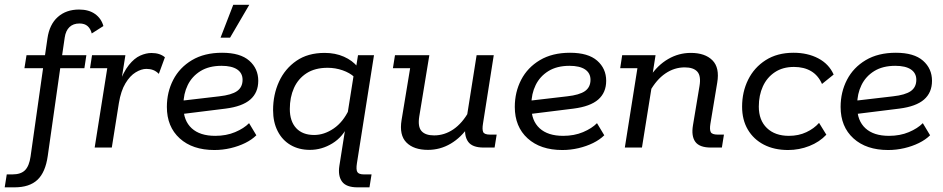

<svg xmlns="http://www.w3.org/2000/svg" viewBox="-77 -634 4052 825"><path d="M108.1 -341H28L36.9 -396.7H133.6L113.2 -375L126.9 -469.1Q135.5 -529.1 171.4 -561Q207.3 -593 262.8 -593Q304.6 -593 331.5 -573.8Q358.4 -554.6 367.3 -522.1L317.2 -490.2Q312.2 -510.5 299.4 -521.8Q286.6 -533.1 264.6 -533.1Q237.7 -533.1 221.6 -517.7Q205.5 -502.4 201.1 -472.9L186.8 -375.2L172.4 -396.7H294.1L285.6 -341H181.8L128.2 36Q118.3 106.3 84 138.6Q49.7 171 -14.9 171H-56.8L-48 115.4H-23.9Q12.7 115.4 30.6 97.3Q48.5 79.2 54.3 38.7Z M329.8 0 383.9 -341H309.9L318.4 -396.7H461.8L440.7 -264.1L432.9 -270.2Q453.4 -325.4 476.8 -354.6Q500.3 -383.9 525.5 -395.1Q550.7 -406.3 573.9 -406.3Q609.9 -406.3 631.6 -387.9L605.5 -316.6Q594.1 -328.2 581.1 -333.1Q568.1 -338 552.1 -338Q530.4 -338 506 -323.2Q481.6 -308.5 462.1 -276.1Q442.5 -243.8 433.8 -191L403.4 0Z M844 10.6Q750.4 10.6 695.2 -39.4Q640 -89.5 640 -174.6Q640 -238.3 667.4 -291.1Q694.7 -343.9 747.9 -375.6Q801.1 -407.3 877.3 -407.3Q955.3 -407.3 994 -373.3Q1032.7 -339.3 1032.7 -286.9Q1032.7 -236.1 998.5 -206.3Q964.4 -176.5 892.3 -167.3L684.6 -141.5L684.2 -199L865 -220.1Q917.8 -225.9 941.6 -242.6Q965.3 -259.4 965.3 -291.2Q965.3 -319.9 942.1 -335.6Q918.8 -351.2 874.9 -351.2Q821.1 -351.2 784.5 -328.6Q747.9 -305.9 729.6 -268.3Q711.3 -230.7 711.3 -185.5V-174.2Q711.3 -115.5 746.6 -82.9Q782 -50.3 847.8 -50.3Q895.3 -50.3 933.3 -66.3Q971.2 -82.3 993.2 -104.8L1024.5 -52.7Q1005.1 -33.6 976.5 -19.5Q947.8 -5.4 913.8 2.6Q879.8 10.6 844 10.6ZM870.7 -472.2 925.3 -613.5H994.2L911.6 -472.2Z M1459.4 171Q1410.6 171 1392.6 146.2Q1374.6 121.4 1381.2 78.9L1412 -116L1420.1 -99Q1397 -45.9 1351.4 -18Q1305.8 10 1254.7 10Q1207.3 10 1171.6 -10.9Q1135.9 -31.8 1116.2 -70.4Q1096.4 -108.9 1096.4 -160.7Q1096.4 -227.6 1121.9 -283.1Q1147.3 -338.7 1196.6 -372.7Q1245.8 -406.7 1318.1 -406.7Q1363.8 -406.7 1400.7 -390.4Q1437.6 -374.1 1460.1 -346.2L1452 -338.7L1461.3 -396.7H1530L1456.7 67.2Q1452.3 95 1458.5 105.2Q1464.7 115.4 1487 115.4H1519.5L1510.6 171ZM1272.8 -54Q1315.8 -54 1356.7 -81.8Q1397.5 -109.6 1423 -164.2L1415 -136.6L1444.3 -321.3L1445.3 -303.2Q1426.1 -321.1 1395.2 -331.9Q1364.2 -342.7 1330.7 -342.7Q1276.6 -342.7 1240.4 -319.4Q1204.2 -296 1186.2 -256Q1168.3 -216.1 1168.3 -165.8Q1168.3 -113.1 1195.6 -83.5Q1223 -54 1272.8 -54Z M1762 10Q1700.8 10 1669.4 -21.7Q1637.9 -53.4 1648.5 -118.1L1685.3 -341H1611.3L1620.2 -396.7H1767.8L1724.6 -134Q1717.5 -90 1734 -71.1Q1750.5 -52.2 1788.4 -52.2Q1832.8 -52.2 1871.3 -78.4Q1909.7 -104.6 1938.2 -155.9L1927.4 -122L1970.9 -396.7H2044.6L1998.3 -102.5Q1994.3 -78.2 1999.1 -66.9Q2003.9 -55.6 2029 -55.6H2057.1L2048.2 0H2001Q1952.2 0 1934.5 -25.1Q1916.8 -50.2 1922.8 -92.1L1925.2 -109.3L1938 -92.7Q1904.8 -43.3 1859.6 -16.7Q1814.4 10 1762 10Z M2339 10.6Q2245.4 10.6 2190.2 -39.4Q2135 -89.5 2135 -174.6Q2135 -238.3 2162.4 -291.1Q2189.7 -343.9 2242.9 -375.6Q2296.1 -407.3 2372.3 -407.3Q2450.3 -407.3 2489 -373.3Q2527.7 -339.3 2527.7 -286.9Q2527.7 -236.1 2493.5 -206.3Q2459.4 -176.5 2387.3 -167.3L2179.6 -141.5L2179.2 -199L2360 -220.1Q2412.8 -225.9 2436.6 -242.6Q2460.3 -259.4 2460.3 -291.2Q2460.3 -319.9 2437.1 -335.6Q2413.8 -351.2 2369.9 -351.2Q2316.1 -351.2 2279.5 -328.6Q2242.9 -305.9 2224.6 -268.3Q2206.3 -230.7 2206.3 -185.5V-174.2Q2206.3 -115.5 2241.6 -82.9Q2277 -50.3 2342.8 -50.3Q2390.3 -50.3 2428.3 -66.3Q2466.2 -82.3 2488.2 -104.8L2519.5 -52.7Q2500.1 -33.6 2471.5 -19.5Q2442.8 -5.4 2408.8 2.6Q2374.8 10.6 2339 10.6Z M2607.8 0 2661.9 -341H2587.9L2596.4 -396.7H2739.8L2722.3 -285.6L2715.3 -304Q2748.5 -354 2793.9 -380.3Q2839.3 -406.7 2891.3 -406.7Q2952.5 -406.7 2984.2 -374.9Q3015.8 -343.2 3004.8 -278.6L2975.5 -101.9Q2971.5 -77.6 2976.9 -66.6Q2982.3 -55.6 3007.4 -55.6H3033.7L3024.8 0H2977.6Q2928.8 0 2910.8 -24.5Q2892.8 -49 2900.6 -95.8L2928.7 -264.5Q2935.9 -307.7 2919.3 -326.1Q2902.8 -344.5 2865 -344.5Q2820.6 -344.5 2782.1 -318.3Q2743.6 -292.1 2715.1 -240.8L2727.8 -289.7L2681.4 0Z M3309.3 10.6Q3249.7 10.6 3205.3 -12.4Q3160.9 -35.4 3136.3 -77.2Q3111.7 -119 3111.7 -175.8Q3111.7 -239 3137.6 -291.4Q3163.5 -343.9 3213.1 -375.6Q3262.7 -407.3 3332.7 -407.3Q3393.2 -407.3 3438.9 -383.3Q3484.7 -359.3 3505.1 -313.7L3455 -273.2Q3439 -309.9 3408.5 -328.1Q3377.9 -346.4 3334.3 -346.4Q3286.4 -346.4 3252.5 -323.8Q3218.5 -301.2 3201 -262.8Q3183.5 -224.4 3183.5 -176Q3183.5 -117.3 3218.3 -83.8Q3253.2 -50.3 3312.8 -50.3Q3354.4 -50.3 3387.7 -66Q3421 -81.6 3442.4 -106L3473.7 -55.2Q3444.3 -23.8 3400.6 -6.6Q3356.9 10.6 3309.3 10.6Z M3739 10.6Q3645.4 10.6 3590.2 -39.4Q3535 -89.5 3535 -174.6Q3535 -238.3 3562.4 -291.1Q3589.7 -343.9 3642.9 -375.6Q3696.1 -407.3 3772.3 -407.3Q3850.3 -407.3 3889 -373.3Q3927.7 -339.3 3927.7 -286.9Q3927.7 -236.1 3893.5 -206.3Q3859.4 -176.5 3787.3 -167.3L3579.6 -141.5L3579.2 -199L3760 -220.1Q3812.8 -225.9 3836.6 -242.6Q3860.3 -259.4 3860.3 -291.2Q3860.3 -319.9 3837.1 -335.6Q3813.8 -351.2 3769.9 -351.2Q3716.1 -351.2 3679.5 -328.6Q3642.9 -305.9 3624.6 -268.3Q3606.3 -230.7 3606.3 -185.5V-174.2Q3606.3 -115.5 3641.6 -82.9Q3677 -50.3 3742.8 -50.3Q3790.3 -50.3 3828.3 -66.3Q3866.2 -82.3 3888.2 -104.8L3919.5 -52.7Q3900.1 -33.6 3871.5 -19.5Q3842.8 -5.4 3808.8 2.6Q3774.8 10.6 3739 10.6Z"/></svg>

Font: Rokkitt SemiBold
Style: Italic
Weight: 600
Italic angle: -9°
Designer: Vernon Adams
Foundry: Vernon Adams
Version: Version 3.103